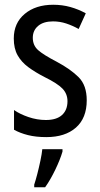

<svg xmlns="http://www.w3.org/2000/svg" viewBox="-20 -567 421 808"><path d="M345 -145Q345 -70 299.5 -30Q254 10 175 10Q131 10 97.5 1.5Q64 -7 39 -21V-104Q63 -87 99.5 -74.5Q136 -62 173 -62Q218 -62 241 -83Q264 -104 264 -141Q264 -172 243 -194Q222 -216 167 -243Q128 -263 99 -284.5Q70 -306 54 -334.5Q38 -363 38 -405Q38 -470 84 -508.5Q130 -547 204 -547Q242 -547 276 -537.5Q310 -528 341 -511L311 -445Q286 -459 259 -468Q232 -477 203 -477Q163 -477 140.5 -458Q118 -439 118 -408Q118 -376 140.5 -356Q163 -336 219 -307Q277 -276 311 -242Q345 -208 345 -145ZM243 71Q233 105 212.5 147.5Q192 190 170 221H124V210Q130 192 137 165Q144 138 150 109.5Q156 81 158 61H243Z"/></svg>

Font: Noto Sans Bengali UI Condensed
Style: Regular
Weight: 400
Width: 3
Designer: Jelle Bosma - Monotype Design Team
Foundry: Monotype Imaging Inc.
Version: Version 2.003; ttfautohint (v1.8.4.7-5d5b)